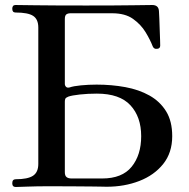

<svg xmlns="http://www.w3.org/2000/svg" viewBox="-20 -746 757 767"><path d="M43 1Q29 1 29 -14Q29 -30 43 -30Q91 -30 112 -44Q133 -58 133 -91V-636Q133 -669 112.5 -682.5Q92 -696 42 -696Q29 -696 29 -711Q29 -726 42 -726Q50 -726 120.5 -725Q191 -724 324 -724Q449 -724 510.5 -725Q572 -726 588 -726Q614 -726 615 -701Q616 -692 616.5 -671.5Q617 -651 618 -627.5Q619 -604 619.5 -586Q620 -568 620 -564Q620 -552 608 -551Q595 -549 590 -561Q580 -587 561.5 -617.5Q543 -648 511.5 -670.5Q480 -693 428 -693H262Q251 -693 245 -688.5Q239 -684 239 -670V-411Q239 -404 244 -399Q249 -394 259 -397Q273 -402 303 -405Q333 -408 366 -408Q426 -408 480.5 -398Q535 -388 577 -364.5Q619 -341 643.5 -301.5Q668 -262 668 -202Q668 -136 632 -91Q596 -46 536.5 -23Q477 0 406 0Q395 0 382 -0.5Q369 -1 346.5 -1Q324 -1 284.5 -1.5Q245 -2 182 -2Q125 -2 89 -0.5Q53 1 43 1ZM266 -33H388Q468 -33 506 -80Q544 -127 544 -202Q544 -279 501 -325.5Q458 -372 367 -372Q331 -372 299 -368.5Q267 -365 253 -360Q243 -356 241 -351.5Q239 -347 239 -340V-58Q239 -44 246 -38.5Q253 -33 266 -33Z"/></svg>

Font: Zen Old Mincho SemiBold
Style: Regular
Weight: 600
Version: Version 1.500